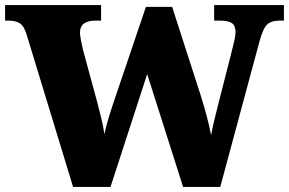

<svg xmlns="http://www.w3.org/2000/svg" viewBox="-26 -734 1135 754"><path d="M78 -600Q68 -632 52 -642.5Q36 -653 7 -653H-6V-714H371V-653H348Q288 -653 288 -605Q288 -597 292 -575.5Q296 -554 300 -538L356 -332Q364 -301 372 -268.5Q380 -236 384 -207Q390 -235 398 -262.5Q406 -290 418 -326L547 -707H650L761 -363Q776 -316 786.5 -275.5Q797 -235 803 -203Q807 -225 814 -255.5Q821 -286 829.5 -318.5Q838 -351 845 -379L883 -528Q888 -548 893.5 -571Q899 -594 899 -607Q899 -633 885 -643Q871 -653 838 -653H815V-714H1089V-653H1070Q1041 -653 1024.5 -639Q1008 -625 994 -575L839 0H693L552 -443L408 0H261Z"/></svg>

Font: Noto Serif Hentaigana Black
Style: Regular
Weight: 900
Designer: Kazuhiro Yamada
Foundry: nipponia
Version: Version 1.000; ttfautohint (v1.8.4.7-5d5b)